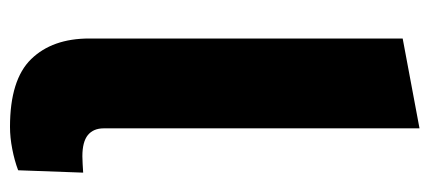

<svg xmlns="http://www.w3.org/2000/svg" viewBox="-246 -564 818 365"><g transform="rotate(90 162.5 -381.0)"><path d="M220.8 8.5Q131 8.5 91.9 -31.7Q52.7 -71.9 52.7 -142.2V-738L223.5 -770V-169.7Q223.5 -150.1 236.2 -139.6Q249 -129.1 276.6 -129.1Q283.1 -129.1 291.1 -129.6Q299.2 -130.1 307.7 -130.6L303.2 -7Q284.7 0 262.8 4.2Q240.8 8.5 220.8 8.5Z"/></g></svg>

Font: REM Medium
Style: Regular
Weight: 500
Designer: Octavio Pardo
Foundry: Ashler Design
Version: Version 1.005;gftools[0.9.28]